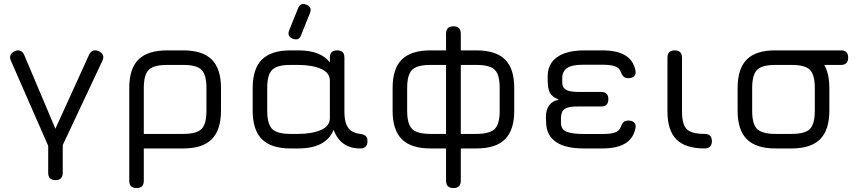

<svg xmlns="http://www.w3.org/2000/svg" viewBox="-20 -750 4355 970"><path d="M260.5 160Q223.5 160 223.5 123V-74.5H297V123Q297 160 260.5 160ZM227.5 -4 35 -443.5Q21 -475.5 54.5 -491.5Q70 -498.5 83 -493.5Q96 -488.5 102.5 -472L277.5 -58H241L430 -473.5Q437 -489 450 -493.8Q463 -498.5 479 -491.5Q512.5 -475.5 497 -442.5L284.5 9.5Z M633 163V-305Q633 -403.5 679.8 -449.5Q726.5 -495.5 824 -495.5H906Q1003.5 -495.5 1050 -449Q1096.5 -402.5 1096.5 -305V-191Q1096.5 -93.5 1050 -46.8Q1003.5 0 906 0H706.5V163Q706.5 200 670 200Q633 200 633 163ZM706.5 -73.5H906Q973.5 -73.5 998.2 -98.5Q1023 -123.5 1023 -191V-305Q1023 -372.5 998.2 -397.2Q973.5 -422 906 -422H824Q779 -422 753.5 -411.5Q728 -401 717.2 -375.5Q706.5 -350 706.5 -305Z M1459 -554.5Q1429 -566.5 1441 -597L1486 -708.5Q1498 -739 1528.5 -726Q1558 -715 1546 -684L1501 -572Q1490.5 -542.5 1459 -554.5ZM1256.5 -191V-305Q1256.5 -402.5 1303.2 -449Q1350 -495.5 1447.5 -495.5H1485.5Q1545.5 -495.5 1585 -479.8Q1624.5 -464 1646.5 -434.5V-459Q1646.5 -495.5 1683.5 -495.5Q1720 -495.5 1720 -459V-187Q1720 -143 1730.8 -119.2Q1741.5 -95.5 1759.5 -85.8Q1777.5 -76 1799.5 -73.5Q1817 -71.5 1826.8 -63.8Q1836.5 -56 1836.5 -37Q1836.5 0 1799.5 0Q1763.5 0 1737.2 -11.8Q1711 -23.5 1693.2 -44.8Q1675.5 -66 1665.5 -94.5Q1648.5 -50 1604.2 -25Q1560 0 1485.5 0H1447.5Q1350 0 1303.2 -46.8Q1256.5 -93.5 1256.5 -191ZM1330 -191Q1330 -123.5 1355 -98.5Q1380 -73.5 1447.5 -73.5H1485.5Q1555.5 -73.5 1601 -93Q1646.5 -112.5 1646.5 -153.5V-342.5Q1646.5 -383 1601 -402.5Q1555.5 -422 1485.5 -422H1447.5Q1380 -422 1355 -397.2Q1330 -372.5 1330 -305Z M1963.5 -190V-305Q1963.5 -403.5 2010.2 -449.5Q2057 -495.5 2154.5 -495.5H2233.5V-580Q2233.5 -617 2271 -617Q2288.5 -617.5 2298.2 -607.8Q2308 -598 2308 -580V-495.5H2387Q2485 -495.5 2531.5 -449.5Q2578 -403.5 2578 -305V-190Q2578 -93 2531.5 -46.5Q2485 0 2387 0H2308V163Q2308 200 2270.5 200Q2233.5 200 2233.5 163V0H2154.5Q2057 0 2010.2 -46.5Q1963.5 -93 1963.5 -190ZM2037 -190Q2037 -123.5 2062 -98.5Q2087 -73.5 2154.5 -73.5H2233.5V-422H2154.5Q2109.5 -422 2084 -411.5Q2058.5 -401 2047.8 -375.5Q2037 -350 2037 -305ZM2308 -73.5H2387Q2454.5 -73.5 2479.5 -98.5Q2504.5 -123.5 2504.5 -190V-305Q2504.5 -350 2494 -375.5Q2483.5 -401 2457.8 -411.5Q2432 -422 2387 -422H2308Z M2929 0Q2836 0 2788.2 -33.2Q2740.5 -66.5 2739 -131L2738 -157.5Q2737.5 -195.5 2754.5 -218Q2771.5 -240.5 2803.5 -246.5Q2768.5 -260.5 2757.8 -281.5Q2747 -302.5 2747 -345V-367Q2747 -405.5 2767.2 -434.5Q2787.5 -463.5 2829.8 -479.8Q2872 -496 2938.5 -495.5H3023Q3097 -495.5 3138.5 -470.5Q3180 -445.5 3190.5 -393.5Q3194 -375 3183.8 -365Q3173.5 -355 3154.5 -355Q3137.5 -355 3129.5 -363.8Q3121.5 -372.5 3115.5 -388.5Q3108.5 -407 3087.2 -415Q3066 -423 3023 -423H2925.5Q2868.5 -423 2844.2 -405.8Q2820 -388.5 2820.5 -355V-334Q2820.5 -313.5 2831 -303.2Q2841.5 -293 2860 -289.2Q2878.5 -285.5 2903 -285.5H3017Q3053.5 -285.5 3053.5 -249Q3053.5 -212 3017 -212H2897Q2865.5 -212 2847.5 -206.5Q2829.5 -201 2821.8 -187.5Q2814 -174 2814 -149V-131Q2814 -94.5 2844.2 -83.8Q2874.5 -73 2929 -73H3023Q3066 -73 3087.2 -80.8Q3108.5 -88.5 3115.5 -107.5Q3121.5 -124 3129.5 -132.5Q3137.5 -141 3155 -141Q3173.5 -141 3183.8 -130.8Q3194 -120.5 3190.5 -102.5Q3180 -50.5 3138.5 -25.2Q3097 0 3023 0Z M3539.5 0Q3443 0 3397.5 -45.5Q3352 -91 3352 -187V-459Q3352 -495.5 3388.5 -495.5Q3425.5 -495.5 3425.5 -459V-187Q3425.5 -121 3449.8 -97.2Q3474 -73.5 3539.5 -73.5Q3557.5 -73.5 3567 -64.8Q3576.5 -56 3576.5 -37Q3576.5 0 3539.5 0Z M3909 -422Q3872 -422 3872 -459Q3872 -495.5 3909 -495.5H4228.5Q4265 -495.5 4265 -459Q4265 -422 4228.5 -422ZM3897.5 0Q3800 0 3753.2 -46.5Q3706.5 -93 3706.5 -190V-305Q3706.5 -403.5 3753.2 -449.8Q3800 -496 3897.5 -495.5H3979.5Q4077 -495.5 4123.5 -449Q4170 -402.5 4170 -305V-191Q4170 -93.5 4123.5 -46.8Q4077 0 3979.5 0ZM3780 -190Q3780 -123.5 3805 -98.5Q3830 -73.5 3897.5 -73.5H3979.5Q4047 -73.5 4071.8 -98.5Q4096.5 -123.5 4096.5 -191V-305Q4096.5 -372.5 4071.8 -397.2Q4047 -422 3979.5 -422H3897.5Q3852.5 -422 3827 -411.5Q3801.5 -401 3790.8 -375.5Q3780 -350 3780 -305Z"/></svg>

Font: Jura Light SemiBold
Style: Regular
Weight: 600
Version: Version 5.106